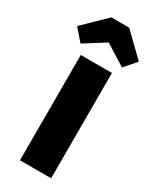

<svg xmlns="http://www.w3.org/2000/svg" viewBox="-300 -1034 893 1099"><g transform="rotate(30 146.0 -485.0)"><path d="M249 0H43V-696H249ZM283 -752 146 -838 9 -752 -58 -829 87 -970H205L350 -829Z"/></g></svg>

Font: Trujillo Black
Style: Regular
Weight: 900
Designer: Fira Sans original fonts by bBox Type GmbH, Carrois Corporate GbR, & Edenspiekermann AG / Changes by Cristiano Sobral
Foundry: Fira Sans original fonts by bBox Type GmbH, Carrois Corporate GbR, & Edenspiekermann AG / Changes by Cristiano Sobral
Version: Version 4.301;July 28, 2020;FontCreator 13.0.0.2655 64-bit